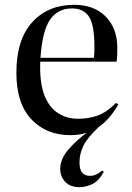

<svg xmlns="http://www.w3.org/2000/svg" viewBox="-20 -547 549 797"><path d="M311 230Q271 230 250.5 207.5Q230 185 230 155Q230 114 262 76Q294 38 340 4Q310 14 272 14Q172 14 110 -52Q48 -118 48 -245Q48 -382 113.5 -454.5Q179 -527 288 -527Q371 -527 419 -478Q467 -429 467 -348Q467 -332 466.5 -318.5Q466 -305 464 -291H147Q144 -206 163.5 -154Q183 -102 220 -78Q257 -54 304 -54Q347 -54 384.5 -67Q422 -80 462 -120L471 -113Q453 -82 433 -59Q413 -36 391 -21Q342 25 326 58.5Q310 92 310 127Q310 158 322 170.5Q334 183 353 183Q380 183 403 161L411 166Q389 206 361.5 218Q334 230 311 230ZM148 -307H370Q371 -316 371.5 -327.5Q372 -339 372 -352Q372 -443 349.5 -477.5Q327 -512 279 -512Q221 -512 188.5 -466.5Q156 -421 148 -307Z"/></svg>

Font: Display Regular
Style: Regular
Weight: 400
Designer: Latin by Veronika Burian and Jose Scaglione. Greek by Irene Vlachou. Cyrillic by Vera Evstafieva.
Foundry: TypeTogether
Version: Version 3.002